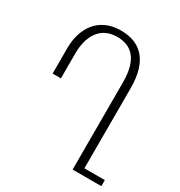

<svg xmlns="http://www.w3.org/2000/svg" viewBox="-171 -843 901 961"><g transform="rotate(30 279.5 -362.0)"><path d="M251 -724C119 -724 61 -626 61 -512V-366H109V-510C109 -601 146 -687 250 -687C334 -687 388 -637 388 -504V0H554V-35H436V-499C436 -659 362 -724 251 -724Z"/></g></svg>

Font: Noto Serif Armenian ExtraCondensed Light
Style: Regular
Weight: 300
Width: 2
Designer: Monotype Design Team
Foundry: Monotype Imaging Inc.
Version: Version 2.008